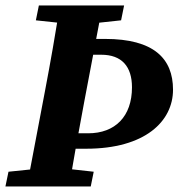

<svg xmlns="http://www.w3.org/2000/svg" viewBox="-42 -677 657 697"><path d="M161.6 -137.1H270.8C484.8 -137.1 586.1 -236.7 586.1 -351.4C586.1 -464.7 516 -535.7 339.6 -535.7H238L226.9 -478.3H325.5C400.1 -478.3 437.1 -435.5 437.1 -360.1C437.1 -253.7 375.5 -193.1 278 -193.1H172L161.6 -137.1ZM-22.3 0H287.4L298.2 -53.6L163.2 -68.6H134.4L-11.2 -53.6L-22.3 0ZM55.5 0H209.2C226 -103 244.7 -207 264.4 -310.7L330.2 -657.1H175.8C159.1 -554.1 141.1 -450.1 121.4 -347.1L55.5 0ZM88.2 -603.2 229.3 -588.2H258.3L397.6 -603.2L408.5 -657.1H99.1L88.2 -603.2Z"/></svg>

Font: Source Serif 4 Variable
Style: Italic
Weight: 400
Italic angle: -12°
Designer: Frank Grießhammer
Foundry: Adobe Systems Incorporated
Version: Version 4.004;hotconv 1.0.116;makeotfexe 2.5.65601